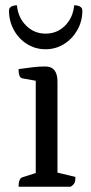

<svg xmlns="http://www.w3.org/2000/svg" viewBox="-20 -705 345 725"><path d="M50 0Q50 -32 66 -36L126 -55L115 -41V-413L127 -398L65 -409Q50 -411 50 -444Q84 -449 106.5 -451.5Q129 -454 151 -454Q197 -454 197 -397V-43L185 -56L265 -37Q265 -22 261.5 -14.5Q258 -7 247 0ZM152 -519Q114 -519 82.5 -538.5Q51 -558 32.5 -591.5Q14 -625 14 -665Q14 -675 22.5 -680Q31 -685 44 -685Q48 -639 78.5 -608.5Q109 -578 152 -578Q196 -578 226 -608.5Q256 -639 260 -685Q274 -685 282.5 -680Q291 -675 291 -665Q291 -625 272 -591.5Q253 -558 221.5 -538.5Q190 -519 152 -519Z"/></svg>

Font: Petrona
Style: Regular
Weight: 400
Designer: Ringo R. Seeber
Foundry: Ringo R. Seeber
Version: Version 2.001; ttfautohint (v1.8.3)